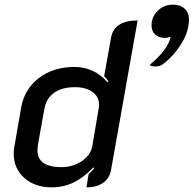

<svg xmlns="http://www.w3.org/2000/svg" viewBox="-20 -797 833 826"><path d="M714 -639Q702 -634 690 -634Q663 -634 647.5 -648.5Q632 -663 632 -688Q632 -725 659 -751Q686 -777 724 -777Q756 -777 774.5 -759.5Q793 -742 793 -714Q793 -662 760.5 -609.5Q728 -557 681 -521Q668 -511 648 -511Q630 -511 624 -518Q663 -550 686 -581Q709 -612 714 -639ZM39 -136Q39 -151 42 -167L71 -334Q85 -414 147.5 -461.5Q210 -509 301 -509Q343 -509 380 -491.5Q417 -474 442 -443L446 -448Q437 -461 428 -469L458 -636Q472 -709 572 -709L458 -67Q452 -31 424.5 -11Q397 9 352 9L361 -47Q379 -65 385 -73L382 -77Q340 -33 296.5 -12Q253 9 203 9Q130 9 84.5 -31.5Q39 -72 39 -136ZM377 -168 405 -333Q406 -338 406 -348Q406 -381 377.5 -401.5Q349 -422 303 -422Q247 -422 213 -398Q179 -374 171 -329L143 -173Q141 -157 141 -151Q141 -78 244 -78Q294 -78 332 -104Q370 -130 377 -168Z"/></svg>

Font: K2D Medium
Style: Italic
Weight: 500
Italic angle: -10°
Designer: Katatrad Aksorn Co.,Ltd.
Foundry: Cadson Demak Co.,Ltd.
Version: Version 1.000; ttfautohint (v1.6)